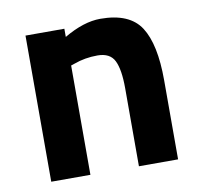

<svg xmlns="http://www.w3.org/2000/svg" viewBox="-63 -579 680 647"><g transform="rotate(-10 276.5 -256.0)"><path d="M196 0H62V-500H195V-472Q263 -512 320 -512Q420 -512 458 -453Q496 -394 496 -271V0H362V-267Q362 -331 347 -361.5Q332 -392 289 -392Q246 -392 208 -378L196 -374Z"/></g></svg>

Font: Titillium-CLs Web
Style: CLs-Bold
Weight: 700
Version: Version 1.002;PS 57.000;hotconv 1.0.70;makeotf.lib2.5.55311